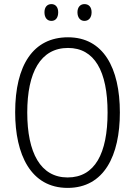

<svg xmlns="http://www.w3.org/2000/svg" viewBox="-20 -907 667 937"><path d="M197 -847C197 -821 210 -805 231 -805C251 -805 264 -820 264 -847C264 -872 251 -887 231 -887C210 -887 197 -872 197 -847ZM358 -847C358 -821 372 -805 392 -805C413 -805 427 -821 427 -847C427 -873 413 -887 392 -887C372 -887 358 -872 358 -847ZM565 -358C565 -576 484 -725 312 -725C142 -725 54 -589 54 -359C54 -153 130 10 310 10C489 10 565 -149 565 -358ZM113 -358C113 -554 178 -673 312 -673C441 -673 505 -560 505 -358C505 -158 443 -41 310 -41C178 -41 113 -161 113 -358Z"/></svg>

Font: Noto Sans Display SemiCondensed Light
Style: Regular
Weight: 300
Width: 4
Designer: Monotype Design Team
Foundry: Monotype Imaging Inc.
Version: Version 1.900